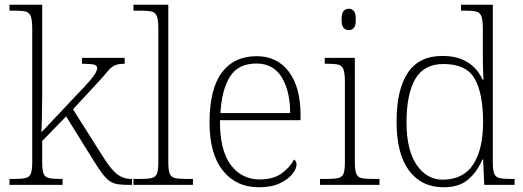

<svg xmlns="http://www.w3.org/2000/svg" viewBox="-20 -780 2208 810"><path d="M20 0V-25H38Q71 -25 88 -29Q105 -33 110.5 -48.5Q116 -64 116 -98V-659Q116 -695 110 -711Q104 -727 89 -731Q74 -735 46 -735H20V-760H158V-374Q158 -338 157 -297Q156 -256 155 -222L300 -376Q340 -417 359 -439.5Q378 -462 384 -473.5Q390 -485 390 -492Q390 -505 374.5 -508Q359 -511 326 -511V-536H506V-511Q479 -511 464.5 -504.5Q450 -498 435 -480Q420 -462 390 -429L288 -319L415 -118Q449 -64 475 -44.5Q501 -25 533 -25H537V0H523Q495 0 476 -3Q457 -6 442 -16.5Q427 -27 411 -48.5Q395 -70 372 -107L259 -289L158 -185V-97Q158 -63 163.5 -48Q169 -33 186 -29Q203 -25 236 -25H244V0Z M543 0V-25H570Q603 -25 620 -29Q637 -33 642.5 -48.5Q648 -64 648 -98V-659Q648 -695 642 -711Q636 -727 621 -731Q606 -735 578 -735H543V-760H690V-98Q690 -64 695.5 -48.5Q701 -33 717.5 -29Q734 -25 768 -25H794V0Z M1072 10Q976 10 920 -60.5Q864 -131 864 -262Q864 -404 915.5 -473.5Q967 -543 1063 -543Q1149 -543 1198.5 -477.5Q1248 -412 1248 -294V-273H908Q907 -147 953 -85Q999 -23 1076 -23Q1132 -23 1167.5 -48Q1203 -73 1220 -107Q1231 -101 1231 -86Q1231 -68 1213 -45.5Q1195 -23 1160 -6.5Q1125 10 1072 10ZM1204 -303Q1204 -396 1168.5 -454Q1133 -512 1062 -512Q984 -512 949.5 -455.5Q915 -399 910 -303Z M1451 -653Q1438 -653 1429.5 -662.5Q1421 -672 1421 -698Q1421 -724 1429.5 -733.5Q1438 -743 1451 -743Q1465 -743 1473 -733.5Q1481 -724 1481 -698Q1481 -672 1473 -662.5Q1465 -653 1451 -653ZM1330 0V-25H1357Q1390 -25 1407 -29Q1424 -33 1429.5 -48Q1435 -63 1435 -97V-435Q1435 -471 1429 -487Q1423 -503 1408 -507Q1393 -511 1365 -511H1350V-536H1477V-98Q1477 -64 1482.5 -48.5Q1488 -33 1504.5 -29Q1521 -25 1555 -25H1581V0Z M1852 10Q1758 10 1705.5 -60.5Q1653 -131 1653 -267Q1653 -402 1700.5 -473Q1748 -544 1846 -544Q1910 -544 1952.5 -517.5Q1995 -491 2015 -445H2020Q2018 -472 2017.5 -499.5Q2017 -527 2017 -548V-659Q2017 -695 2011 -711Q2005 -727 1990 -731Q1975 -735 1947 -735H1925V-760H2059V-97Q2059 -64 2064.5 -48.5Q2070 -33 2086.5 -29Q2103 -25 2137 -25H2151V0H2023L2018 -107H2015Q1993 -55 1955 -22.5Q1917 10 1852 10ZM1851 -22Q1937 -24 1977.5 -88Q2018 -152 2018 -265Q2018 -386 1982.5 -448Q1947 -510 1851 -510Q1768 -510 1731.5 -446Q1695 -382 1695 -264Q1695 -147 1738 -84Q1781 -21 1851 -22Z"/></svg>

Font: Noto Serif Malayalam ExtraLight
Style: Regular
Weight: 200
Designer: Indian type Foundry, Jelle Bosma, Monotype Design Team
Foundry: Monotype Imaging Inc.
Version: Version 2.104; ttfautohint (v1.8.4.7-5d5b)